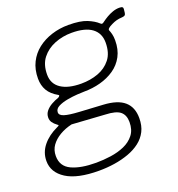

<svg xmlns="http://www.w3.org/2000/svg" viewBox="-140 -645 862 928"><g transform="rotate(-20 290.5 -181.5)"><path d="M213 175Q102 175 45.5 139Q-11 103 -11 44Q-11 0 17.5 -35Q46 -70 94 -92Q101 -95 103 -97.5Q105 -100 99 -103Q84 -114 76.5 -125Q69 -136 69 -150Q69 -169 81 -183.5Q93 -198 111 -208Q129 -218 147 -224Q153 -227 155 -231Q157 -235 152 -237Q118 -256 102.5 -282.5Q87 -309 87 -344Q87 -391 105 -427Q123 -463 154.5 -487.5Q186 -512 227 -525Q268 -538 313 -538Q374 -538 408 -524Q442 -510 461 -492Q466 -487 470.5 -488Q475 -489 481 -494Q493 -503 507.5 -511.5Q522 -520 539 -526Q556 -532 573 -532Q585 -532 589 -528.5Q593 -525 592 -518L590 -500Q589 -492 585.5 -488.5Q582 -485 572 -484Q553 -483 540.5 -479.5Q528 -476 516 -470Q486 -456 490 -446Q494 -437 497.5 -423.5Q501 -410 501 -391Q501 -344 482.5 -309.5Q464 -275 432 -253Q400 -231 359.5 -220Q319 -209 274 -209Q264 -209 239.5 -207.5Q215 -206 187.5 -201Q160 -196 140.5 -186Q121 -176 121 -158Q121 -143 144 -135.5Q167 -128 219 -125L340 -118Q413 -114 447.5 -84Q482 -54 482 2Q482 41 467.5 69.5Q453 98 427 118Q401 138 366.5 150.5Q332 163 293 169Q254 175 213 175ZM213 134Q250 134 288.5 128.5Q327 123 359 109Q391 95 411 69.5Q431 44 431 4Q431 -32 409.5 -50Q388 -68 333 -70L164 -81Q129 -73 101 -56.5Q73 -40 56.5 -17Q40 6 40 37Q40 90 87 112Q134 134 213 134ZM276 -250Q323 -250 363 -264.5Q403 -279 428.5 -311Q454 -343 454 -397Q454 -445 419 -471Q384 -497 315 -497Q268 -497 227 -480.5Q186 -464 160.5 -431.5Q135 -399 135 -347Q135 -300 172 -275Q209 -250 276 -250Z"/></g></svg>

Font: Libre Franklin ExtraLight
Style: Italic
Weight: 250
Italic angle: -8°
Designer: Pablo Impallari, Rodrigo Fuenzalida, Nhung Nguyen
Foundry: Impallari Type
Version: Version 3.000